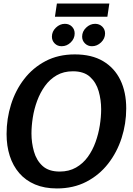

<svg xmlns="http://www.w3.org/2000/svg" viewBox="-20 -1049 747 1080"><path d="M300 11Q230 11 177 -11.5Q124 -34 88.5 -75Q53 -116 35 -172Q17 -228 17 -295Q17 -381 42 -461Q67 -541 116 -604.5Q165 -668 236.5 -705.5Q308 -743 401 -743Q496 -743 560 -705Q624 -667 657 -599Q690 -531 690 -439Q690 -353 664 -272.5Q638 -192 588 -128Q538 -64 465.5 -26.5Q393 11 300 11ZM316 -84Q368 -84 407.5 -106.5Q447 -129 474 -166.5Q501 -204 517.5 -250Q534 -296 541.5 -344Q549 -392 549 -434Q549 -487 535 -536Q521 -585 486.5 -616.5Q452 -648 390 -648Q338 -648 299 -625.5Q260 -603 233 -565.5Q206 -528 189 -482Q172 -436 164.5 -388Q157 -340 157 -298Q157 -246 171 -196.5Q185 -147 219.5 -115.5Q254 -84 316 -84ZM300 -1029H595L584 -955H289ZM400 -860.8Q400 -832 378 -810.5Q356 -789 326.7 -789Q303 -789 287.5 -804.7Q272 -820.4 272 -842.8Q272 -872 294.5 -893.5Q316.9 -915 345 -915Q369 -915 384.5 -899.5Q400 -884 400 -860.8ZM571 -860.8Q571 -832 548.5 -810.5Q526 -789 497.2 -789Q474 -789 458 -804.8Q442 -820.5 442 -843Q442 -872 464.5 -893.5Q486.9 -915 515 -915Q539 -915 555 -899.5Q571 -884 571 -860.8Z"/></svg>

Font: Rosario
Style: Italic
Weight: 400
Italic angle: -8.05°
Designer: Hector Gatti
Foundry: Omnibus Type
Version: Version 1.201